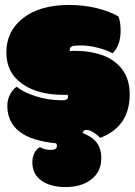

<svg xmlns="http://www.w3.org/2000/svg" viewBox="-20 -570 549 782"><path d="M508.3 -186Q508.3 -250 474.1 -292Q443.4 -329.1 394.8 -345.9Q346.2 -362.8 290.5 -362.8H278.8Q270 -362.8 264.6 -362.3Q264.2 -362.8 264.2 -365.2V-367.7Q264.2 -378.9 276.9 -382.8Q284.2 -384.8 313 -384.8Q341.8 -384.8 377.7 -375.7Q413.6 -366.7 438.5 -353Q471.2 -384.8 471.2 -444.3Q471.2 -483.4 461.9 -503.4Q424.8 -524.4 372.8 -537.1Q320.8 -549.8 260.7 -549.8Q138.7 -549.8 68.8 -492.2Q5.9 -439.9 5.9 -355.5Q5.9 -271 76.2 -224.6Q138.2 -183.6 241.7 -183.6H247.1Q252 -183.6 255.4 -184.1Q256.8 -180.2 256.8 -174.3Q256.8 -161.6 233.9 -161.6Q176.8 -161.6 125.7 -178Q74.7 -194.3 47.9 -216.8Q33.2 -207.5 21.5 -186Q9.8 -164.6 9.8 -139.6Q9.8 -4.9 208.5 13.7Q211.9 17.6 211.9 24.4Q211.9 40.5 187 40.5Q162.1 40.5 143.1 29.3Q129.4 35.6 120.6 52Q111.8 68.4 111.8 91.3Q111.8 139.6 148.9 165.8Q186 191.9 247.1 191.9Q308.1 191.9 347.2 164.1Q392.6 132.3 392.6 74.2Q392.6 32.2 370.1 5.9Q351.6 -14.6 316.4 -28.3Q318.4 -41 333.5 -41Q343.8 -41 360.8 -30.5Q377.9 -20 387.7 -8.3Q508.3 -54.2 508.3 -186Z"/></svg>

Font: Friends & Family
Style: Regular
Weight: 400
Designer: Sarang Kulkarni, Maithili Shingre, Noopur Datye
Foundry: Ek Type
Version: Version 1.000;hotconv 1.0.117;makeotfexe 2.5.65602